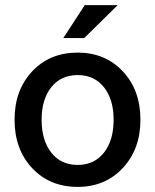

<svg xmlns="http://www.w3.org/2000/svg" viewBox="-20 -724 607 752"><path d="M530 -255Q530 -140 461 -66Q392 8 284 8Q175 8 106 -65.5Q37 -139 37 -255Q37 -371 106 -444.5Q175 -518 284 -518Q392 -518 461 -444.5Q530 -371 530 -255ZM143 -255Q143 -174 181 -126Q219 -78 284 -78Q349 -78 387 -126Q425 -174 425 -255Q425 -335 387 -382.5Q349 -430 284 -430Q219 -430 181 -382.5Q143 -335 143 -255ZM228 -575 312 -704H441L310 -575Z"/></svg>

Font: LT Superior Semi-bold
Style: Regular
Weight: 600
Designer: Daniel Lyons
Foundry: LyonsType
Version: Version 1.0